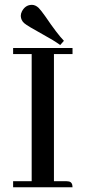

<svg xmlns="http://www.w3.org/2000/svg" viewBox="-20 -788 360 808"><path d="M285.2 0Q285.2 -21.5 269.5 -24.4Q264.6 -25.4 259.8 -25.4H207V-560.5H285.2V-585.9H35.2V-560.5H113.3V-25.4H35.2V0ZM249 -616.2Q220.7 -645.5 170.9 -718.8Q152.3 -745.1 142.6 -754.9Q128.9 -767.6 114.3 -767.6Q86.9 -767.6 72.3 -740.2Q67.4 -730.5 67.4 -720.7Q68.4 -702.1 82 -690.4Q93.8 -679.7 163.1 -641.6Q206.1 -618.2 233.4 -598.6Z"/></svg>

Font: Abhaya Libre Medium
Style: Regular
Weight: 500
Designer: Pushpananda Ekanayake, Sol Matas, Pathum Egodawatta
Foundry: Mooniak
Version: Version 1.050 ; ttfautohint (v1.6)